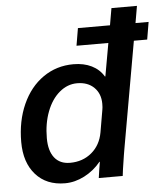

<svg xmlns="http://www.w3.org/2000/svg" viewBox="-53 -790 736 847"><g transform="rotate(-5 315.0 -366.0)"><path d="M617 -590H558L477 -131Q475 -118 473 -108Q471 -98 470 -90Q458 -14 457 0H351Q356 -37 362 -71H360Q330 -34 287.5 -12Q245 10 201 10Q119 10 71.5 -43.5Q24 -97 24 -188Q24 -281 57 -354.5Q90 -428 149 -469Q208 -510 283 -510Q329 -510 363.5 -493Q398 -476 417 -444H419L445 -590H304L317 -667H459L472 -742H585L572 -667H630ZM395 -325Q395 -370 367 -397.5Q339 -425 292 -425Q249 -425 213.5 -395Q178 -365 158 -312.5Q138 -260 138 -195Q138 -139 162 -108.5Q186 -78 231 -78Q287 -78 326.5 -111Q366 -144 376 -200L393 -299Q395 -308 395 -325Z"/></g></svg>

Font: Sarabun SemiBold
Style: Italic
Weight: 600
Italic angle: -10°
Designer: Suppakit Chalermlarp | Katatrad Co.,Ltd.
Foundry: Cadson Demak Co.,Ltd.
Version: Version 1.000; ttfautohint (v1.6)